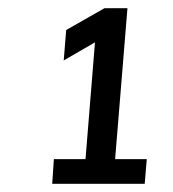

<svg xmlns="http://www.w3.org/2000/svg" viewBox="-20 -732 420 467"><path d="M337 -345 332 -285H107L111 -345H188L211 -629L135 -585L141 -659L234 -712H290L260 -345Z"/></svg>

Font: Muli
Style: Italic
Weight: 400
Italic angle: -4.541°
Designer: Vernon Adams
Foundry: Vernon Adams
Version: Version 2.001